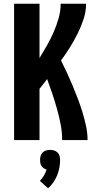

<svg xmlns="http://www.w3.org/2000/svg" viewBox="-20 -755 540 1035"><path d="M56 0V-735H193V-442Q214 -476 233.5 -510.5Q253 -545 269 -581.5Q285 -618 296 -656.5Q307 -695 307 -735H444Q444 -693 430.5 -652Q417 -611 398 -573Q379 -535 356.5 -499Q334 -463 309 -429Q326 -395 342 -360.5Q358 -326 372.5 -291Q387 -256 400.5 -220.5Q414 -185 425 -148.5Q436 -112 444 -75Q452 -38 452 0H315Q315 -43 307 -84.5Q299 -126 287.5 -167Q276 -208 262.5 -248.5Q249 -289 234 -329Q224 -315 213.5 -302Q203 -289 193 -276V0ZM239 260 195 220Q207 208 216.5 192Q226 176 231 159Q223 157 216 152Q209 147 204 140Q199 133 197.5 124.5Q196 116 196 107Q196 96 199 85.5Q202 75 210 67Q218 59 228.5 56Q239 53 250 53Q261 53 271.5 56Q282 59 290 67Q298 75 301 85.5Q304 96 304 107Q304 128 300 149.5Q296 171 288 190.5Q280 210 267.5 228Q255 246 239 260Z"/></svg>

Font: Iosevka Curly Heavy
Style: Regular
Weight: 900
Monospace: yes
Designer: Belleve Invis
Foundry: Belleve Invis
Version: Version 22.1.2; ttfautohint (v1.8.4)